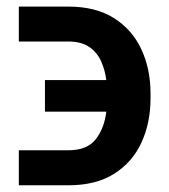

<svg xmlns="http://www.w3.org/2000/svg" viewBox="-20 -554 511 580"><path d="M36.9 -100.1H186.8Q243.3 -100.1 269.2 -133.3Q295.1 -166.5 301.1 -216.6H115.8V-312.1H301.1Q297.2 -343 285.2 -369.5Q273.1 -396 249.3 -412.3Q225.5 -428.6 186.1 -428.6H36.9V-534.1H186.1Q269.5 -534.1 324.6 -499.1Q379.6 -464.1 407.1 -404.8Q434.7 -345.5 434.7 -272V-256.4Q434.7 -182.9 407.3 -123.4Q380 -63.9 324.9 -29.1Q269.9 5.7 186.8 5.7H36.9Z"/></svg>

Font: Inter UI Semi Bold
Style: Regular
Weight: 600
Designer: Rasmus Andersson
Foundry: rsms
Version: 3.2;8d6f07862